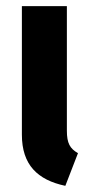

<svg xmlns="http://www.w3.org/2000/svg" viewBox="-20 -587 297 623"><path d="M197 -567H51V-150C51 -52 102 -3 192 16L233 -90C207 -105 197 -122 197 -163Z"/></svg>

Font: Glow Sans TC Compressed
Style: Bold
Weight: 700
Width: 2
Designer: Ryoko NISHIZUKA (kana, bopomofo & ideographs); Paul D. Hunt (Latin, Greek & Cyrillic); Sandoll Communications, Soo-young
Version: Version 0.93